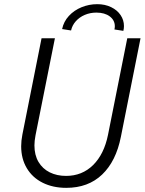

<svg xmlns="http://www.w3.org/2000/svg" viewBox="-20 -906 704 934"><path d="M83 -194.3Q83 -221.7 88.9 -251.5L182.1 -719.7H247.1L152.8 -248Q147.5 -220.2 147.5 -198.7Q147.5 -151.9 167.2 -118.4Q187 -85 221.9 -67.6Q256.8 -50.3 301.3 -50.3Q379.4 -50.3 432.9 -103Q486.3 -155.8 505.4 -250L599.1 -719.7H663.6L567.9 -239.7Q544.4 -121.6 476.8 -56.9Q409.2 7.8 302.2 7.8Q237.3 7.8 187.5 -17.1Q137.7 -42 110.4 -87.9Q83 -133.8 83 -194.3ZM538.6 -778.3Q538.6 -807.6 513.9 -826.2Q489.3 -844.7 448.7 -844.7Q418.5 -844.7 392.3 -833.5Q366.2 -822.3 348.6 -802.5Q331.1 -782.7 325.7 -757.8L282.2 -764.6Q289.6 -800.8 314.9 -828.4Q340.3 -856 376.7 -870.8Q413.1 -885.7 453.1 -885.7Q490.7 -885.7 520.5 -871.3Q550.3 -856.9 566.7 -832.5Q583 -808.1 583 -779.3Q583 -767.6 580.1 -755.9L536.6 -762.7Q538.6 -770 538.6 -778.3Z"/></svg>

Font: Reddit Sans Vanilla Light
Style: Italic
Weight: 300
Italic angle: -11.25°
Designer: Stephen Hutchings
Version: Version 1.013